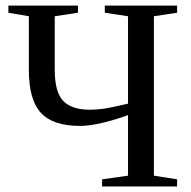

<svg xmlns="http://www.w3.org/2000/svg" viewBox="-20 -675 690 695"><path d="M621.1 0H349.6V-25.9L443.4 -39.1V-258.3Q395.5 -240.7 349.4 -230Q303.2 -219.2 270.5 -219.2Q171.4 -219.2 127.9 -266.6Q84.5 -314 84.5 -420.9V-616.2L10.3 -628.9V-654.8H262.2V-628.9L178.2 -616.2V-421.4Q178.2 -342.3 208.5 -310.1Q238.8 -277.8 306.2 -277.8Q327.1 -277.8 353 -281.2Q378.9 -284.7 443.4 -299.8V-616.2L359.4 -628.9V-654.8H621.1V-628.9L537.1 -616.2V-39.1L621.1 -25.9Z"/></svg>

Font: Times New Roman
Style: Regular
Weight: 400
Designer: Steve Matteson
Foundry: Ascender Corporation
Version: Version 2.00.3